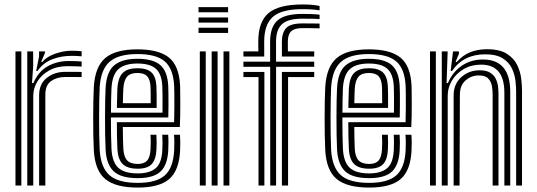

<svg xmlns="http://www.w3.org/2000/svg" viewBox="-20 -830 2402 859"><path d="M141.8 -512.5 154.8 -578V-600H181L181.5 -594.5L164.2 -552.8H169.2Q189.2 -576.8 227.1 -589.9Q265 -603 300.2 -603Q308.5 -603 322.5 -602.5Q336.5 -602 345.2 -600.8V-578Q338 -579 325 -579.6Q312 -580.2 301.8 -580.2Q253.2 -580.2 213.1 -564.5Q173 -548.8 147.8 -512.5ZM102 0V-600H128.2L128.5 -535L123.2 -458.5H129.5Q151.5 -509.8 193.2 -533.4Q235 -557 287.8 -557Q301.2 -557 320.2 -556.4Q339.2 -555.8 345.2 -555V-532.2Q337.2 -532.8 317.2 -533.4Q297.2 -534 282.2 -534Q235.2 -534 200.8 -515.1Q166.2 -496.2 147.5 -465.9Q128.8 -435.5 128.8 -401.2V0ZM49.2 0V-600H75.5V0ZM155 0V-403.5Q155 -455 189.6 -481.8Q224.2 -508.5 270.5 -508.5Q287.8 -508.5 308.9 -508.5Q330 -508.5 345.2 -508.2V-485.2Q330.2 -485.5 308.2 -485.5Q286.2 -485.5 270.5 -485.5Q234.8 -485.5 208.8 -467.4Q182.8 -449.2 182.8 -406.2V0Z M596.2 9.2Q496.8 9.2 450.9 -29Q405 -67.2 399.8 -156.5Q398.2 -185 397.5 -224.4Q396.8 -263.8 396.9 -305.5Q397 -347.2 397.8 -383.4Q398.5 -419.5 399.8 -441.8Q405.5 -532 451.2 -570.6Q497 -609.2 594.8 -609.2Q691.2 -609.2 736.4 -572.1Q781.5 -535 785.8 -446.8Q786 -439 786.2 -417.5Q786.5 -396 786.6 -367.9Q786.8 -339.8 786.2 -311.5Q785.8 -283.2 784.5 -261.8H529.5Q529.8 -231.8 530.2 -208Q530.8 -184.2 531.8 -164.8Q533.8 -128.2 548.9 -112.4Q564 -96.5 596.2 -96.5Q624.8 -96.5 638.2 -111.6Q651.8 -126.8 653.5 -162.8Q654.2 -176.5 654.4 -193.6Q654.5 -210.8 653.2 -227.2H679.8Q680.8 -210.8 680.8 -192.8Q680.8 -174.8 680 -161.8Q677.8 -115.2 658.2 -95.2Q638.8 -75.2 596.2 -75.2Q550.5 -75.2 529.2 -95.8Q508 -116.2 505.2 -163.2Q504 -188.2 503.4 -219.4Q502.8 -250.5 502.8 -283.2H759Q760 -314 760.1 -348.1Q760.2 -382.2 760 -409Q759.8 -435.8 759.2 -445.2Q755.5 -522 717.4 -555.1Q679.2 -588.2 594.8 -588.2Q510.5 -588.2 470.9 -554.1Q431.2 -520 426 -440.2Q425 -420.2 424.2 -385Q423.5 -349.8 423.4 -308.2Q423.2 -266.8 423.9 -227Q424.5 -187.2 426 -158.5Q430.8 -80.8 469.8 -46.2Q508.8 -11.8 596.2 -11.8Q679.8 -11.8 717.6 -45.6Q755.5 -79.5 759.2 -157.8Q760 -173 760 -192.2Q760 -211.5 758.5 -227.2H785Q786.5 -211.8 786.5 -192.6Q786.5 -173.5 785.8 -156.8Q781.5 -67.8 737.4 -29.2Q693.2 9.2 596.2 9.2ZM596.2 -33Q521.5 -33 488.9 -63.4Q456.2 -93.8 452.5 -160Q451 -187.8 450.4 -226.8Q449.8 -265.8 449.9 -306.9Q450 -348 450.6 -383Q451.2 -418 452.5 -437.8Q457 -510.2 491.9 -538.6Q526.8 -567 594.8 -567Q664.8 -567 697.1 -538.9Q729.5 -510.8 732.8 -444.8Q733.2 -436.2 733.5 -413.8Q733.8 -391.2 733.8 -362Q733.8 -332.8 733 -304.5H476.2Q476.2 -262.8 476.9 -225.4Q477.5 -188 478.8 -162.5Q482.2 -104 509.5 -79.1Q536.8 -54.2 596.2 -54.2Q648.8 -54.2 676.1 -77Q703.5 -99.8 706.2 -159Q707 -174.2 707.1 -191.9Q707.2 -209.5 706 -227.2H732.5Q733.8 -210.5 733.6 -192.9Q733.5 -175.2 732.8 -158.2Q729.5 -91.5 697.9 -62.2Q666.2 -33 596.2 -33ZM476.5 -325.8H707Q707.5 -362.8 707.2 -396.6Q707 -430.5 706.2 -444Q703.8 -498.2 677.8 -522Q651.8 -545.8 594.8 -545.8Q538 -545.8 510.2 -521.1Q482.5 -496.5 478.8 -436Q478 -418.8 477.2 -388.5Q476.5 -358.2 476.5 -325.8ZM503 -347Q503.2 -364.2 504 -392.9Q504.8 -421.5 505.2 -434.8Q508.5 -484.2 529.9 -504.5Q551.2 -524.8 594.8 -524.8Q637.8 -524.8 657.8 -505.8Q677.8 -486.8 679.8 -443.5Q680.5 -430.8 680.8 -403.2Q681 -375.8 680.8 -347ZM529.8 -368.2H654.2Q654.2 -391.2 654.1 -413Q654 -434.8 653.5 -441Q652 -474 638.5 -488.8Q625 -503.5 594.8 -503.5Q563 -503.5 548.5 -486.9Q534 -470.2 531.8 -433.8Q531 -418.8 530.5 -403.1Q530 -387.5 529.8 -368.2Z M868.2 -775.2V-798.2H1000.5V-775.2ZM868.2 -729V-752H1000.5V-729ZM868.2 -682.8V-705.8H1000.5V-682.8ZM980 0V-600H1006.2V0ZM874 0V-600H900.5V0ZM927 0V-600H953.5V0Z M1069 -577V-600H1135.8L1135.5 -644Q1135.5 -732.5 1181.1 -771.2Q1226.8 -810 1333.2 -810Q1383.2 -810 1409.8 -803.2V-783.8Q1378.2 -789 1333.2 -789Q1240 -789 1201 -754.8Q1162 -720.5 1162 -644L1162.2 -577ZM1189 0 1188.8 -531.2H1069V-554.2H1188.5V-644Q1188.5 -709 1221.4 -738.4Q1254.2 -767.8 1333.2 -767.8Q1356.8 -767.8 1377 -766.9Q1397.2 -766 1409.8 -764.2V-744.8Q1402.5 -745.8 1381.8 -746.1Q1361 -746.5 1333.2 -746.5Q1268.5 -746.5 1241.8 -722Q1215 -697.5 1215 -644V-554.2H1385.8V-531.2H1215.2V0ZM1241.2 -577V-644Q1241.2 -683 1260 -704.1Q1278.8 -725.2 1333.2 -725.2Q1352 -725.2 1371 -725.1Q1390 -725 1409.8 -724.5V-703.2Q1389.8 -703.8 1370.6 -704Q1351.5 -704.2 1333.2 -704.2Q1297.5 -704.2 1282.6 -690Q1267.8 -675.8 1267.8 -644L1268 -600H1385.8V-577ZM1136.5 0V-485.2H1069V-508.2H1162.8V0ZM1241.2 0V-508.2H1385.8V-485.2H1268.8V0Z M1631.8 9.2Q1532.2 9.2 1486.4 -29Q1440.5 -67.2 1435.2 -156.5Q1433.8 -185 1433 -224.4Q1432.2 -263.8 1432.4 -305.5Q1432.5 -347.2 1433.2 -383.4Q1434 -419.5 1435.2 -441.8Q1441 -532 1486.8 -570.6Q1532.5 -609.2 1630.2 -609.2Q1726.8 -609.2 1771.9 -572.1Q1817 -535 1821.2 -446.8Q1821.5 -439 1821.8 -417.5Q1822 -396 1822.1 -367.9Q1822.2 -339.8 1821.8 -311.5Q1821.2 -283.2 1820 -261.8H1565Q1565.2 -231.8 1565.8 -208Q1566.2 -184.2 1567.2 -164.8Q1569.2 -128.2 1584.4 -112.4Q1599.5 -96.5 1631.8 -96.5Q1660.2 -96.5 1673.8 -111.6Q1687.2 -126.8 1689 -162.8Q1689.8 -176.5 1689.9 -193.6Q1690 -210.8 1688.8 -227.2H1715.2Q1716.2 -210.8 1716.2 -192.8Q1716.2 -174.8 1715.5 -161.8Q1713.2 -115.2 1693.8 -95.2Q1674.2 -75.2 1631.8 -75.2Q1586 -75.2 1564.8 -95.8Q1543.5 -116.2 1540.8 -163.2Q1539.5 -188.2 1538.9 -219.4Q1538.2 -250.5 1538.2 -283.2H1794.5Q1795.5 -314 1795.6 -348.1Q1795.8 -382.2 1795.5 -409Q1795.2 -435.8 1794.8 -445.2Q1791 -522 1752.9 -555.1Q1714.8 -588.2 1630.2 -588.2Q1546 -588.2 1506.4 -554.1Q1466.8 -520 1461.5 -440.2Q1460.5 -420.2 1459.8 -385Q1459 -349.8 1458.9 -308.2Q1458.8 -266.8 1459.4 -227Q1460 -187.2 1461.5 -158.5Q1466.2 -80.8 1505.2 -46.2Q1544.2 -11.8 1631.8 -11.8Q1715.2 -11.8 1753.1 -45.6Q1791 -79.5 1794.8 -157.8Q1795.5 -173 1795.5 -192.2Q1795.5 -211.5 1794 -227.2H1820.5Q1822 -211.8 1822 -192.6Q1822 -173.5 1821.2 -156.8Q1817 -67.8 1772.9 -29.2Q1728.8 9.2 1631.8 9.2ZM1631.8 -33Q1557 -33 1524.4 -63.4Q1491.8 -93.8 1488 -160Q1486.5 -187.8 1485.9 -226.8Q1485.2 -265.8 1485.4 -306.9Q1485.5 -348 1486.1 -383Q1486.8 -418 1488 -437.8Q1492.5 -510.2 1527.4 -538.6Q1562.2 -567 1630.2 -567Q1700.2 -567 1732.6 -538.9Q1765 -510.8 1768.2 -444.8Q1768.8 -436.2 1769 -413.8Q1769.2 -391.2 1769.2 -362Q1769.2 -332.8 1768.5 -304.5H1511.8Q1511.8 -262.8 1512.4 -225.4Q1513 -188 1514.2 -162.5Q1517.8 -104 1545 -79.1Q1572.2 -54.2 1631.8 -54.2Q1684.2 -54.2 1711.6 -77Q1739 -99.8 1741.8 -159Q1742.5 -174.2 1742.6 -191.9Q1742.8 -209.5 1741.5 -227.2H1768Q1769.2 -210.5 1769.1 -192.9Q1769 -175.2 1768.2 -158.2Q1765 -91.5 1733.4 -62.2Q1701.8 -33 1631.8 -33ZM1512 -325.8H1742.5Q1743 -362.8 1742.8 -396.6Q1742.5 -430.5 1741.8 -444Q1739.2 -498.2 1713.2 -522Q1687.2 -545.8 1630.2 -545.8Q1573.5 -545.8 1545.8 -521.1Q1518 -496.5 1514.2 -436Q1513.5 -418.8 1512.8 -388.5Q1512 -358.2 1512 -325.8ZM1538.5 -347Q1538.8 -364.2 1539.5 -392.9Q1540.2 -421.5 1540.8 -434.8Q1544 -484.2 1565.4 -504.5Q1586.8 -524.8 1630.2 -524.8Q1673.2 -524.8 1693.2 -505.8Q1713.2 -486.8 1715.2 -443.5Q1716 -430.8 1716.2 -403.2Q1716.5 -375.8 1716.2 -347ZM1565.2 -368.2H1689.8Q1689.8 -391.2 1689.6 -413Q1689.5 -434.8 1689 -441Q1687.5 -474 1674 -488.8Q1660.5 -503.5 1630.2 -503.5Q1598.5 -503.5 1584 -486.9Q1569.5 -470.2 1567.2 -433.8Q1566.5 -418.8 1566 -403.1Q1565.5 -387.5 1565.2 -368.2Z M2289.2 0V-420.5Q2289.2 -440 2286.2 -467.9Q2283.2 -495.8 2270.6 -523.1Q2258 -550.5 2229.5 -568.8Q2201 -587 2150.2 -587Q2054 -587 2002.2 -512.5H1996.2L2006.8 -600H2033L2033.5 -589.8L2018 -552.8H2023.8Q2049.5 -582.5 2083 -596.1Q2116.5 -609.8 2158.5 -609.8Q2216 -609.8 2248.1 -589.1Q2280.2 -568.5 2294.5 -537.9Q2308.8 -507.2 2312.1 -476.5Q2315.5 -445.8 2315.5 -425.5V0ZM1903.8 0V-600H1930V0ZM1956.5 0V-600H1982.8L1978 -458.5H1984Q2006 -509.5 2047.4 -536.9Q2088.8 -564.2 2142.2 -563.8Q2262.8 -562.8 2262.8 -418.8V0H2236.5V-415.5Q2236.5 -540.8 2132.8 -540.8Q2088.5 -540.8 2054.8 -521.1Q2021 -501.5 2002 -469.6Q1983 -437.8 1983 -401.2V0ZM2009.5 0V-403.5Q2009.5 -453.8 2043.5 -484.6Q2077.5 -515.5 2126 -515.5Q2156.8 -515.5 2173.9 -504.2Q2191 -493 2198.8 -476Q2206.5 -459 2208.4 -441.2Q2210.2 -423.5 2210.2 -410.5V0H2184V-409Q2184 -425 2180.9 -444.5Q2177.8 -464 2164.8 -478.2Q2151.8 -492.5 2122.2 -492.5Q2088.5 -492.5 2063 -470.2Q2037.5 -448 2037.5 -406.2L2036 0Z"/></svg>

Font: Big Shoulders Inline Text ExtraBold
Style: Regular
Weight: 800
Designer: Patric King
Foundry: XO Type Co
Version: Version 1.000